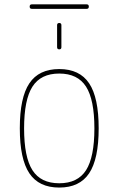

<svg xmlns="http://www.w3.org/2000/svg" viewBox="-20 -845 540 875"><path d="M372.1 -450.2Q334 -509.8 250 -509.8Q166 -509.8 127.9 -450.2Q89.8 -390.6 89.8 -259.8Q89.8 -128.9 127.9 -69.3Q166 -9.8 250 -9.8Q334 -9.8 372.1 -69.3Q410.2 -128.9 410.2 -259.8Q410.2 -390.6 372.1 -450.2ZM386.2 -55.2Q342.8 9.8 250 9.8Q157.2 9.8 113.8 -55.2Q70.3 -120.1 70.3 -260.3Q70.3 -400.4 113.8 -465.3Q157.2 -530.3 250 -530.3Q342.8 -530.3 386.2 -465.3Q429.7 -400.4 429.7 -260.3Q429.7 -120.1 386.2 -55.2ZM125 -804.7Q115.2 -804.7 115.2 -814.9Q115.2 -825.2 125 -825.2H375Q384.8 -825.2 384.8 -814.9Q384.8 -804.7 375 -804.7ZM240.2 -730.5Q240.2 -740.2 250 -740.2Q259.8 -740.2 259.8 -730.5V-629.9Q259.8 -620.1 250 -620.1Q240.2 -620.1 240.2 -629.9Z"/></svg>

Font: Rounded-X Mgen+ 1mn thin
Style: Regular
Weight: 100
Designer: [Source Han Sans]
Ryoko NISHIZUKA  (kana & ideographs); Paul D. Hunt (Latin, Greek & Cyrillic); Wenlong ZHANG  (bopomofo
Version: Version 1.059.20150602